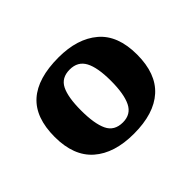

<svg xmlns="http://www.w3.org/2000/svg" viewBox="-84 -852 606 606"><g transform="rotate(-45 219.0 -549.5)"><path d="M219 -380Q132 -380 83.5 -422.5Q35 -465 35 -550Q35 -636 81.5 -677.5Q128 -719 221 -719Q305 -719 354 -677.5Q403 -636 403 -550Q403 -465 356 -422.5Q309 -380 219 -380ZM220 -430Q256 -430 271 -460.5Q286 -491 286 -550Q286 -609 270.5 -638Q255 -667 219 -667Q182 -667 167.5 -638Q153 -609 153 -550Q153 -491 167.5 -460.5Q182 -430 220 -430Z"/></g></svg>

Font: Noto Rashi Hebrew
Style: Bold
Weight: 700
Version: Version 1.006